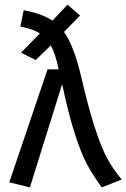

<svg xmlns="http://www.w3.org/2000/svg" viewBox="-20 -796 545 828"><path d="M328.1 -473.1Q360.8 -333 388.2 -248Q415.5 -163.1 440.9 -115.5Q466.3 -67.9 504.9 -22L418.9 12.2Q379.9 -41 354.5 -88.9Q329.1 -136.7 302 -221.2Q274.9 -305.7 248 -433.1L108.9 12.2L20 -9.8L185.1 -497.1H232.9Q219.7 -562.5 199.2 -600.1L133.8 -537.1L70.8 -568.8L151.9 -651.9Q119.6 -672.4 67.9 -681.2L82 -752Q162.6 -736.8 206.1 -707L271 -775.9L325.2 -729L255.9 -658.2Q297.4 -601.1 328.1 -473.1Z"/></svg>

Font: FiraGO
Style: Regular
Weight: 400
Designer: bBox Type
Foundry: bBox Type GmbH
Version: Version 1.001;PS 001.001;hotconv 1.0.88;makeotf.lib2.5.64775